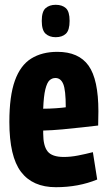

<svg xmlns="http://www.w3.org/2000/svg" viewBox="-20 -770 447 800"><path d="M213 10Q116 10 67.5 -54Q19 -118 19 -262Q19 -370 42 -434Q65 -498 110 -526Q155 -554 219 -554Q308 -554 349 -496.5Q390 -439 390 -306Q390 -297 389.5 -278Q389 -259 389 -247Q363 -244 323.5 -239.5Q284 -235 240.5 -231Q197 -227 160 -226Q160 -222 160 -214Q160 -162 178.5 -139Q197 -116 246 -116Q274 -116 305 -122Q336 -128 367 -136L385 -22Q307 10 213 10ZM160 -317Q186 -317 213.5 -319Q241 -321 254 -323Q254 -395 243.5 -420Q233 -445 211 -445Q197 -445 186.5 -435.5Q176 -426 169 -398Q162 -370 160 -317ZM212 -615Q186 -615 170 -629.5Q154 -644 154 -683Q154 -722 170 -736Q186 -750 212 -750Q239 -750 254.5 -736Q270 -722 270 -683Q270 -644 254.5 -629.5Q239 -615 212 -615Z"/></svg>

Font: Georama Condensed
Style: Bold
Weight: 700
Width: 3
Designer: Jean-Baptiste Levee
Foundry: Production Type
Version: Version 1.000